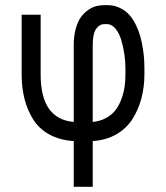

<svg xmlns="http://www.w3.org/2000/svg" viewBox="-20 -532 640 740"><path d="M380.9 -439Q363.8 -439 350.6 -420.9Q337.4 -402.8 337.4 -358.4V-62Q366.2 -64.9 388.7 -77.1Q411.1 -89.4 424.8 -107.2Q438.5 -125 447.5 -148.9Q456.5 -172.9 460 -196.3Q463.4 -219.7 463.4 -246.1V-271Q463.4 -295.9 459.2 -323.7Q455.1 -351.6 447.3 -377.9Q439.5 -404.3 425 -421.6Q410.6 -439 393.1 -439ZM264.2 -358.4Q264.2 -393.6 272 -421.4Q279.8 -449.2 291.7 -465.8Q303.7 -482.4 319.6 -493.4Q335.4 -504.4 350.6 -508.3Q365.7 -512.2 380.9 -512.2H393.1Q419.9 -512.2 442.1 -501.5Q464.4 -490.7 479 -474.1Q493.7 -457.5 504.6 -434.3Q515.6 -411.1 521.5 -389.2Q527.3 -367.2 531 -342.8Q534.7 -318.4 535.6 -302Q536.6 -285.6 536.6 -271V-246.1Q536.6 -196.8 525.1 -153.3Q513.7 -109.9 490.7 -73.5Q467.8 -37.1 428.5 -14.4Q389.2 8.3 337.4 11.7V188H264.2V11.7Q210 8.3 169.9 -13.9Q129.9 -36.1 107.4 -72.5Q85 -108.9 74.2 -151.6Q63.5 -194.3 63.5 -244.1V-475.1H136.7V-244.1Q136.7 -73.2 264.2 -62Z"/></svg>

Font: Anka/Coder
Style: Regular
Weight: 400
Monospace: yes
Version: Version 001.100